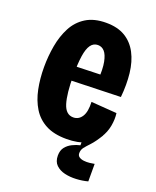

<svg xmlns="http://www.w3.org/2000/svg" viewBox="-134 -620 703 866"><g transform="rotate(20 217.5 -186.5)"><path d="M393 159Q367 166 337.5 167.5Q308 169 282.5 163Q257 157 240.5 141Q224 125 224 96Q224 71 236.5 55.5Q249 40 267.5 31Q286 22 304 18V-62L385 -63V-58Q363 -22 346 -4Q329 14 320 25.5Q311 37 311 53Q311 65 320 71Q329 77 342.5 78.5Q356 80 369.5 78.5Q383 77 393 75ZM234 13Q174 13 134.5 -8Q95 -29 72 -66.5Q49 -104 39 -153Q29 -202 29 -258Q29 -310 38 -360.5Q47 -411 68.5 -452Q90 -493 128.5 -517Q167 -541 225 -541Q280 -541 316.5 -519Q353 -497 374 -457Q395 -417 401 -363.5Q407 -310 401 -249L133 -241V-308L295 -313L278 -284Q282 -340 275.5 -372.5Q269 -405 256 -419.5Q243 -434 224 -434Q203 -434 190 -416Q177 -398 171.5 -361Q166 -324 166 -268Q166 -180 180 -134.5Q194 -89 230 -89Q243 -89 253.5 -95Q264 -101 271.5 -113Q279 -125 282 -142.5Q285 -160 284 -183L407 -174Q411 -146 405 -113Q399 -80 380.5 -51.5Q362 -23 326.5 -5Q291 13 234 13Z"/></g></svg>

Font: Bricolage Grotesque 24pt Condensed
Style: Bold
Weight: 700
Width: 3
Designer: Mathieu Triay
Foundry: Atelier Triay
Version: Version 1.001;gftools[0.9.33.dev8+g029e19f]